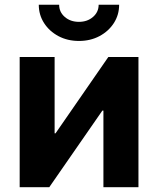

<svg xmlns="http://www.w3.org/2000/svg" viewBox="-20 -785 663 805"><path d="M560.5 0H413.6V-321.3H409.2L186.5 0H62.5V-545.9H209V-226.1H212.9L434.1 -545.9H560.5ZM311 -613.3Q263.2 -613.3 225.1 -633.5Q187 -653.8 164.8 -688.2Q142.6 -722.7 142.6 -765.1H228Q228 -734.4 251.7 -713.9Q275.4 -693.4 311 -693.4Q346.2 -693.4 369.9 -713.9Q393.6 -734.4 393.6 -765.1H479.5Q479.5 -722.7 457.3 -688.2Q435.1 -653.8 397 -633.5Q358.9 -613.3 311 -613.3Z"/></svg>

Font: Inter-Bold
Style: Bold
Weight: 700
Designer: Rasmus Andersson
Foundry: rsms
Version: Version 4.000;git-a52131595